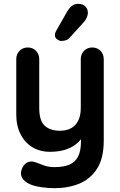

<svg xmlns="http://www.w3.org/2000/svg" viewBox="-20 -783 627 1003"><path d="M462 -535Q488 -535 505 -517.5Q522 -500 522 -474V-49Q522 43 487.5 97.5Q453 152 395 176Q337 200 265 200Q233 200 197 195Q161 190 138 180Q108 167 96.5 147.5Q85 128 92 106Q101 77 121 66.5Q141 56 163 64Q179 69 205 79.5Q231 90 265 90Q311 90 341.5 77.5Q372 65 387.5 35.5Q403 6 403 -45V-112L424 -88Q407 -55 381.5 -33.5Q356 -12 321 -1Q286 10 241 10Q188 10 148.5 -14.5Q109 -39 87 -82.5Q65 -126 65 -182V-474Q65 -500 82 -517.5Q99 -535 125 -535Q151 -535 168 -517.5Q185 -500 185 -474V-218Q185 -153 213.5 -126.5Q242 -100 293 -100Q328 -100 352 -113.5Q376 -127 389 -153.5Q402 -180 402 -218V-474Q402 -500 419 -517.5Q436 -535 462 -535ZM299 -569Q291 -569 278.5 -577.5Q266 -586 267 -602Q267 -611 273 -621L331 -723Q340 -739 354 -751Q368 -763 386 -763Q414 -763 427 -748.5Q440 -734 439 -713Q438 -703 433.5 -692Q429 -681 420 -670L344 -586Q334 -575 322 -572Q310 -569 299 -569Z"/></svg>

Font: Quicksand Light
Style: Bold
Weight: 700
Version: Version 3.004